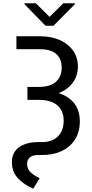

<svg xmlns="http://www.w3.org/2000/svg" viewBox="-20 -926 553 1159"><path d="M450.2 -524.4Q450.2 -469.7 419.7 -427.7Q389.2 -385.7 334 -363.8Q396 -344.2 429 -301Q461.9 -257.8 461.9 -193.4Q461.9 -130.4 433.1 -84.5Q404.3 -38.6 352.8 -14.4Q301.3 9.8 234.4 9.8H210.9Q176.8 9.8 160.2 24.2Q143.6 38.6 143.6 62.5Q143.6 95.2 165.8 115.2Q188 135.3 219.7 149.4L180.7 212.9Q125.5 189.5 88.6 150.4Q51.8 111.3 51.8 53.7Q51.8 -6.3 95.2 -37.4Q138.7 -68.4 213.9 -68.4H234.4Q295.4 -68.4 329.8 -102.8Q364.3 -137.2 364.3 -196.3Q364.3 -258.3 325.4 -290.8Q286.6 -323.2 213.9 -323.2H145.5V-401.4H213.9Q284.7 -401.4 318.6 -433.1Q352.5 -464.8 352.5 -517.6Q352.5 -570.3 320.1 -599.6Q287.6 -628.9 222.7 -628.9H79.1V-707H222.7Q288.6 -707 340.1 -684.6Q391.6 -662.1 420.9 -620.6Q450.2 -579.1 450.2 -524.4ZM279.3 -824.2 362.3 -906.2H431.6V-900.4L302.7 -770.5H254.9L127.9 -900.4V-906.2H196.3Z"/></svg>

Font: Pretendard
Style: Regular
Weight: 400
Designer: Base glyphs from Inter by Rasmus Andersson; Hangeul glyphs from Noto Sans CJK(Source Han Sans) by Jang Soo-young and Kan
Foundry: Kil Hyung-jin
Version: Version 1.309